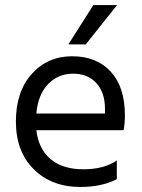

<svg xmlns="http://www.w3.org/2000/svg" viewBox="-20 -736 562 761"><path d="M320 -560H251L350 -716H444ZM124 -286H396V-306Q396 -369 362 -406.5Q328 -444 269.5 -444Q211 -444 171 -403Q131 -362 124 -286ZM299 5Q184 5 113.5 -65.5Q43 -136 43 -254.5Q43 -373 106 -443Q169 -513 266 -513Q363 -513 419 -452Q475 -391 475 -279Q475 -247 470 -220H124Q133 -145 181 -105Q229 -65 310.5 -65Q392 -65 443 -100V-26Q384 5 299 5Z"/></svg>

Font: Hind Mysuru
Style: Regular
Weight: 400
Designer: Manushi Parikh, Hitesh Malaviya
Foundry: Indian Type Foundry
Version: Version 0.703;PS 1.0;hotconv 1.0.86;makeotf.lib2.5.63406